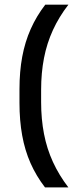

<svg xmlns="http://www.w3.org/2000/svg" viewBox="-20 -696 338 838"><path d="M159.5 -304V-250.5Q159.5 -176.5 172 -111.8Q184.5 -47 211 10.8Q237.5 68.5 278.5 122H176.5Q138 72 113.2 16Q88.5 -40 76.8 -105Q65 -170 65 -247.5V-306.5Q65 -383.5 77 -448.2Q89 -513 114 -569.2Q139 -625.5 177.5 -675.5H278.5Q237.5 -622.5 211 -564.8Q184.5 -507 172 -442.5Q159.5 -378 159.5 -304Z"/></svg>

Font: Anek Malayalam Medium
Style: Regular
Weight: 500
Designer: Maithili Shingre (Malayalam) & Yesha Goshar (Latin)
Foundry: Ek Type
Version: Version 1.003